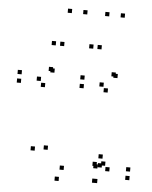

<svg xmlns="http://www.w3.org/2000/svg" viewBox="-57 -855 733 924"><g transform="rotate(5 310.0 -393.0)"><path d="M462 -60.5V-80.5H442V-60.5ZM462 -103.5V-123.5H442V-103.5ZM280.5 -33V-53H260.5V-33ZM195.5 -123V-143H175.5V-123ZM195.5 -495.5V-515.5H175.5V-495.5ZM187 -501.5V-521.5H167V-501.5ZM39 -474V-494H19V-474ZM39 -432.5V-452.5H19V-432.5ZM156 -422V-442H136V-422ZM133.5 -450V-470H113.5V-450ZM133.5 -113.5V-133.5H113.5V-113.5ZM261 22V2H241V22ZM446.5 16V-4H426.5V16ZM599.5 -11.5V-31.5H579.5V-11.5ZM599.5 -53V-73H579.5V-53ZM477.5 -70.5V-90.5H457.5V-70.5ZM500 -45V-65H480V-45ZM500 -496V-516H480V-496ZM490 -502V-522H470V-502ZM342 -474.5V-494.5H322V-474.5ZM342 -433V-453H322V-433ZM459 -422.5V-442.5H439V-422.5ZM436.5 -448.5V-468.5H416.5V-448.5ZM436.5 -65V-85H416.5V-65ZM441.5 -54V-74H421.5V-54ZM441.5 16V-4H421.5V16ZM411.5 -627V-647H391.5V-627ZM509.5 -788.5V-808.5H489.5V-788.5ZM434.5 -788.5V-808.5H414.5V-788.5ZM371.5 -627V-647H351.5V-627ZM231 -627V-647H211V-627ZM328.5 -788.5V-808.5H308.5V-788.5ZM254 -788.5V-808.5H234V-788.5ZM190.5 -627V-647H170.5V-627Z"/></g></svg>

Font: Monaspace Xenon Dots Var
Style: Regular
Weight: 400
Designer: Riley Cran and the Lettermatic Team
Version: Version 1.100 (Monaspace Xenon Dots)